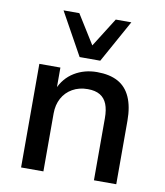

<svg xmlns="http://www.w3.org/2000/svg" viewBox="-84 -828 773 898"><g transform="rotate(10 302.0 -379.0)"><path d="M77 0V-492H177V-388H172Q195 -443 242.5 -472Q290 -501 350 -501Q410 -501 449.5 -479.5Q489 -458 509 -413Q529 -368 529 -301V0H423V-295Q423 -335 412.5 -361.5Q402 -388 379.5 -401.5Q357 -415 321 -415Q280 -415 248.5 -397Q217 -379 200 -347.5Q183 -316 183 -275V0ZM257 -556 145 -758H220L306 -620L393 -758H467L355 -556Z"/></g></svg>

Font: NunitoSans_10ptSemiBold
Style: Regular
Weight: 600
Designer: Vernon Adams
Foundry: Vernon Adams
Version: Version 3.101;gftools[0.9.27]